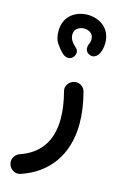

<svg xmlns="http://www.w3.org/2000/svg" viewBox="-144 -736 675 1088"><g transform="rotate(15 194.0 -192.0)"><path d="M245.6 -288.1C223.6 -279.8 209 -257.8 209 -238.8C209 -233.4 210 -228 211.4 -222.7C226.1 -166.5 233.4 -115.2 233.4 -68.4C233.4 68.8 168 148.9 60.1 185.5C36.1 193.8 22.5 217.3 22.5 236.3C22.5 242.2 23.4 248.5 25.4 255.4C33.2 281.2 58.6 294.4 76.7 294.4C83 294.4 89.4 293.5 96.2 291C242.7 242.2 343.8 121.1 343.8 -68.4C343.8 -125.5 335.4 -186 318.4 -250C312 -277.3 286.1 -292 267.1 -292C260.3 -292 252.9 -290.5 245.6 -288.1ZM92.3 -547.9C92.3 -517.1 98.1 -493.2 109.9 -476.1C121.6 -458.5 134.8 -442.4 149.9 -428.2C166 -412.6 181.2 -413.1 185.5 -413.1C193.8 -413.1 201.7 -416 208.5 -422.4C224.1 -436 223.6 -451.2 223.6 -455.1C223.6 -463.4 220.7 -470.7 214.4 -477.1C186.5 -504.4 173.3 -520 173.3 -547.9C173.3 -564 179.2 -576.2 190.4 -584.5C212.9 -600.6 229.5 -597.2 230 -597.2C259.3 -597.2 285.2 -581.1 285.2 -549.3C285.2 -538.1 282.7 -527.3 277.3 -517.6C274.9 -510.7 273.4 -503.9 273.4 -497.6C273.4 -490.2 273.4 -475.1 293 -463.4C300.3 -459.5 307.1 -457.5 313.5 -457.5C323.7 -457.5 342.3 -464.4 352.5 -486.3C362.3 -504.4 366.2 -526.4 366.2 -549.3C366.2 -635.3 298.8 -677.7 229.5 -677.7C160.2 -677.7 92.3 -634.8 92.3 -547.9Z"/></g></svg>

Font: Mikhak SemiBold
Style: Regular
Weight: 600
Designer: Amin Abedi
Version: Version 3.2